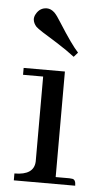

<svg xmlns="http://www.w3.org/2000/svg" viewBox="-49 -674 378 706"><g transform="rotate(5 140.0 -320.5)"><path d="M232.4 -25.4H181.6V-415H29.3V-389.6H103.5V-76.2Q101.6 -25.4 29.3 -25.4V0H255.9Q255.9 -22.5 243.2 -24.4Q238.3 -25.4 232.4 -25.4ZM223.6 -488.3Q198.2 -515.6 149.4 -592.8Q133.8 -618.2 124 -627.9Q110.4 -640.6 95.7 -640.6Q69.3 -640.6 55.7 -615.2Q50.8 -606.4 50.8 -596.7Q51.8 -582 63.5 -569.3Q73.2 -559.6 142.6 -517.6Q182.6 -492.2 209 -471.7Z"/></g></svg>

Font: Abhaya Libre
Style: Regular
Weight: 400
Designer: Pushpananda Ekanayake, Sol Matas, Pathum Egodawatta
Foundry: Mooniak
Version: Version 1.050 ; ttfautohint (v1.6)